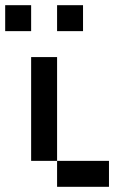

<svg xmlns="http://www.w3.org/2000/svg" viewBox="-20 -820 540 740"><path d="M0 -700V-800H100V-700ZM100 -200V-600H200V-200ZM200 -200H400V-100H200ZM200 -700V-800H300V-700Z"/></svg>

Font: GalmuriMono9 Regular
Style: Regular
Weight: 400
Designer: Lee Minseo (quiple)
Version: Version 2.399;hotconv 1.1.1;makeotfexe 2.6.0 DEVELOPMENT